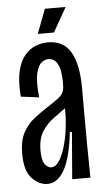

<svg xmlns="http://www.w3.org/2000/svg" viewBox="-51 -702 401 746"><g transform="rotate(-5 150.0 -329.5)"><path d="M104 10Q72 10 44 -19Q16 -48 16 -116Q16 -166 33 -197.5Q50 -229 76.5 -249.5Q103 -270 132 -289Q162 -308 176 -319.5Q190 -331 194 -343Q198 -355 198 -375Q198 -398 194.5 -420.5Q191 -443 180 -458Q169 -473 148 -473Q137 -473 123.5 -463.5Q110 -454 102 -423Q94 -392 101 -328L30 -337Q25 -398 34.5 -437Q44 -476 63 -498Q82 -520 105.5 -529Q129 -538 153 -538Q215 -538 242.5 -489Q270 -440 270 -350V-241Q270 -181 270.5 -120.5Q271 -60 272 0H201Q205 -46 208.5 -91.5Q212 -137 216 -183H208Q196 -81 169.5 -35.5Q143 10 104 10ZM124 -53Q141 -53 154.5 -73Q168 -93 177.5 -124.5Q187 -156 192 -191Q197 -226 197 -257V-277Q175 -261 149.5 -242.5Q124 -224 106 -196Q88 -168 88 -121Q88 -83 99.5 -68Q111 -53 124 -53ZM180 -574H117L153 -669H234Z"/></g></svg>

Font: Bricolage Grotesque 48pt Condensed Light
Style: Regular
Weight: 300
Width: 3
Designer: Mathieu Triay
Foundry: Atelier Triay
Version: Version 1.000; ttfautohint (v1.8.4.7-5d5b);gftools[0.9.32]